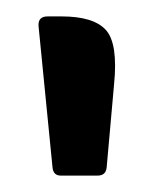

<svg xmlns="http://www.w3.org/2000/svg" viewBox="-20 -576 187 234"><path d="M44 -372 27 -544Q26 -556 38 -556H55Q94 -556 109 -539.5Q124 -523 119 -473L110 -372Q109 -362 99 -362H54Q45 -362 44 -372Z"/></svg>

Font: Zain
Style: Bold
Weight: 700
Designer: Zain,Boutros
Foundry: Mobile Telecommunications Company (Zain), 2024
Version: Version 1.50; ttfautohint (v1.8.4)